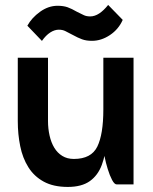

<svg xmlns="http://www.w3.org/2000/svg" viewBox="-20 -728 606 758"><path d="M145.5 -566.5 88 -626.5Q105.2 -657.8 138.1 -681.5Q171 -705.2 207.2 -705.2Q230.2 -705.2 246.8 -699.4Q263.2 -693.5 283.2 -681.8Q301.2 -672.5 311.5 -667.9Q321.8 -663.2 336.2 -663.2Q354 -663.2 371.8 -674.9Q389.5 -686.5 407 -708.5L464.5 -649.5Q448 -612.2 413.9 -589.5Q379.8 -566.8 343.2 -566.8Q320.2 -566.8 303.8 -572.9Q287.2 -579 267 -590.2Q249 -599.8 238 -605.2Q227 -610.8 212.2 -610.8Q195.5 -610.8 178.4 -599.8Q161.2 -588.8 145.5 -566.5ZM169.5 -500V-249.8H50.2V-500ZM169.5 -250.2Q169.5 -220 175.8 -192.5Q182 -165 194.4 -144.6Q206.8 -124.2 226 -112.4Q245.2 -100.5 271.5 -100.5Q340.2 -100.5 364.1 -149.1Q388 -197.8 388 -296.2Q388 -296.2 397.4 -296.2Q406.8 -296.2 406.8 -296.2Q406.8 -230.5 402 -174.4Q397.2 -118.2 381.9 -76.9Q366.5 -35.5 334.4 -12.8Q302.2 10 247.5 10Q190.8 10 152.5 -11Q114.2 -32 91.8 -68.1Q69.2 -104.2 59.8 -151Q50.2 -197.8 50.2 -250.2ZM507.2 -500V0H440.5Q431.8 0 422.5 -17.5Q413.2 -35 405.4 -60.4Q397.5 -85.8 392.8 -109.8Q388 -133.8 388 -145.8V-500Z"/></svg>

Font: Haskoy
Style: Regular
Weight: 400
Designer: Ertekin Erdin
Foundry: Ertekin Erdin
Version: Version 1.500